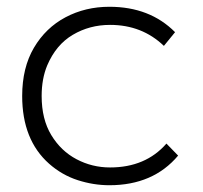

<svg xmlns="http://www.w3.org/2000/svg" viewBox="-20 -545 600 567"><path d="M303 2Q256 2 209.5 -13Q163 -28 125 -61.5Q45.5 -132 45.5 -261.5Q45.5 -345 80.2 -404Q115 -463 173.5 -494Q232 -525 303 -525Q422.5 -525 497 -450L464 -409.5Q399.5 -471.5 305 -471.5Q244.5 -471.5 195 -442.2Q145.5 -413 119.5 -352Q103 -312.5 103 -261.5Q103 -193 131.5 -146Q160 -99 206 -74.8Q252 -50.5 305 -50.5Q410 -50.5 471.5 -121L506 -85.5Q432.5 2 303 2Z"/></svg>

Font: Argentum Novus Light
Style: Regular
Weight: 300
Designer: Julieta Ulanovsky (font) & Cristiano Sobral (main changes)
Foundry: Julieta Ulanovsky (font) & Cristiano Sobral (main changes)
Version: Version 3.00;November 27, 2020;FontCreator 13.0.0.2655 64-bi